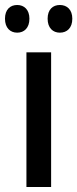

<svg xmlns="http://www.w3.org/2000/svg" viewBox="-37 -750 310 770"><path d="M-17 -675C-17 -638 4 -619 32 -619C60 -619 81 -638 81 -675C81 -711 60 -730 32 -730C4 -730 -17 -712 -17 -675ZM154 -675C154 -638 175 -619 203 -619C232 -619 253 -638 253 -675C253 -711 232 -730 203 -730C175 -730 154 -712 154 -675ZM168 0V-540H69V0Z"/></svg>

Font: Noto Sans Tamil Condensed Medium
Style: Regular
Weight: 500
Width: 3
Designer: Jelle Bosma - Monotype Design Team
Foundry: Monotype Imaging Inc.
Version: Version 2.004